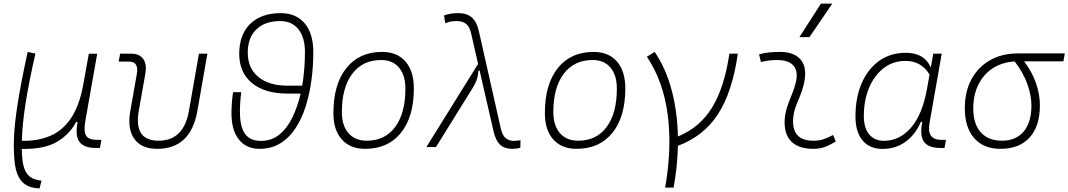

<svg xmlns="http://www.w3.org/2000/svg" viewBox="-20 -815 5921 1064"><path d="M199.2 229 191.4 228.5Q129.9 224.6 100.3 189.9Q70.8 155.3 62.7 95.7Q54.7 36.1 57.1 -42.5Q59.6 -124 78.1 -241.7Q96.7 -359.4 133.3 -527.3L176.3 -518.1Q139.6 -356.9 121.6 -241.5Q103.5 -126 101.6 -42Q101.6 -38.1 101.6 -34.7H108.9Q189.9 -33.7 256.6 -61.3Q323.2 -88.9 370.4 -155.5Q417.5 -222.2 439.9 -337.9L443.4 -357.9Q443.8 -358.9 443.8 -359.9V-359.4L472.2 -517.1H518.6L452.6 -143.1Q442.9 -85.9 457.3 -63Q471.7 -40 517.6 -40H542L533.7 4.9H509.8Q447.3 4.9 421.4 -27.3Q395.5 -59.6 409.7 -138.7H401.4Q365.7 -69.8 295.2 -28.8Q224.6 12.2 104 10.3H101.1Q101.1 57.6 108.2 94.5Q115.2 131.3 135 154.3Q154.8 177.2 194.3 183.6L210 186Z M851.1 9.8Q763.2 9.8 723.9 -45.9Q684.6 -101.6 702.1 -200.2L738.3 -405.3Q750 -473.6 695.3 -473.6H637.7L645.5 -517.6H706.1Q752.9 -517.6 773.9 -488Q794.9 -458.5 785.2 -405.3L749 -200.2Q720.2 -35.2 858.9 -35.2Q998 -35.2 1026.9 -200.2L1082.5 -517.6H1129.4L1073.7 -200.2Q1036.6 9.8 851.1 9.8Z M1417.5 9.8Q1344.7 9.8 1303.7 -42Q1262.7 -93.8 1262.7 -186.5Q1262.7 -242.2 1271.5 -304.2H1316.9Q1309.6 -248.5 1309.6 -196.3Q1309.6 -112.3 1337.9 -73.2Q1366.2 -34.2 1425.3 -34.2Q1485.4 -34.2 1528.8 -69.8Q1572.3 -105.5 1600.8 -165Q1629.4 -224.6 1646 -296.4H1573.7Q1447.3 -296.4 1376.5 -354.7Q1305.7 -413.1 1305.7 -516.6Q1305.7 -623 1366.5 -682.6Q1427.2 -742.2 1535.6 -742.2Q1621.1 -742.2 1668.7 -685.3Q1716.3 -628.4 1716.3 -526.4Q1716.3 -450.2 1706.3 -373.5Q1696.3 -296.9 1674.8 -228Q1653.3 -159.2 1618.4 -105.5Q1583.5 -51.8 1533.7 -21Q1483.9 9.8 1417.5 9.8ZM1654.8 -340.3Q1662.6 -386.7 1666.3 -434.1Q1669.9 -481.4 1669.9 -526.4Q1669.9 -607.4 1633.8 -652.8Q1597.7 -698.2 1532.7 -698.2Q1448.2 -698.2 1400.6 -652.1Q1353 -606 1353 -523.4Q1353 -437.5 1411.4 -388.9Q1469.7 -340.3 1573.7 -340.3Z M2002.9 9.8Q1920.4 9.8 1874 -42.5Q1827.6 -94.7 1827.6 -187.5Q1827.6 -347.7 1899.2 -437.5Q1970.7 -527.3 2097.7 -527.3Q2180.7 -527.3 2227.1 -474.1Q2273.4 -420.9 2273.4 -325.2Q2273.4 -167.5 2201.9 -78.9Q2130.4 9.8 2002.9 9.8ZM2012.7 -35.2Q2113.3 -35.2 2169.9 -111.3Q2226.6 -187.5 2226.6 -323.7Q2226.6 -398.4 2191.2 -440.4Q2155.8 -482.4 2091.8 -482.4Q1989.7 -482.4 1932.1 -406Q1874.5 -329.6 1874.5 -193.8Q1874.5 -119.1 1911.1 -77.1Q1947.8 -35.2 2012.7 -35.2Z M2817.4 9.8Q2776.4 9.8 2751.7 -12.7Q2727.1 -35.2 2714.8 -88.4L2637.7 -424.8L2630.9 -422.4Q2628.9 -391.1 2620.6 -369.6Q2612.3 -348.1 2595.2 -320.8L2396 0H2342.8L2629.4 -460.9L2590.8 -629.9Q2582.5 -667.5 2562.7 -682.9Q2543 -698.2 2512.7 -698.2Q2490.7 -698.2 2478 -695.8Q2465.3 -693.4 2447.8 -686L2440.4 -729.5Q2461.9 -736.8 2480.5 -739.5Q2499 -742.2 2520.5 -742.2Q2566.4 -742.2 2594.2 -718.8Q2622.1 -695.3 2634.3 -639.6L2755.4 -102.5Q2763.7 -65.4 2782 -49.8Q2800.3 -34.2 2830.1 -34.2Q2837.4 -34.2 2864.7 -37.6L2863.3 3.9Q2842.3 9.8 2817.4 9.8Z M3174.8 9.8Q3092.3 9.8 3045.9 -42.5Q2999.5 -94.7 2999.5 -187.5Q2999.5 -347.7 3071 -437.5Q3142.6 -527.3 3269.5 -527.3Q3352.5 -527.3 3398.9 -474.1Q3445.3 -420.9 3445.3 -325.2Q3445.3 -167.5 3373.8 -78.9Q3302.2 9.8 3174.8 9.8ZM3184.6 -35.2Q3285.2 -35.2 3341.8 -111.3Q3398.4 -187.5 3398.4 -323.7Q3398.4 -398.4 3363 -440.4Q3327.6 -482.4 3263.7 -482.4Q3161.6 -482.4 3104 -406Q3046.4 -329.6 3046.4 -193.8Q3046.4 -119.1 3083 -77.1Q3119.6 -35.2 3184.6 -35.2Z M3666 224.6Q3704.1 8.8 3680.4 -177.5Q3656.7 -363.8 3564.9 -500.5L3607.9 -527.3Q3668.9 -438.5 3701.4 -317.9Q3733.9 -197.3 3736.8 -58.6Q3858.4 -108.4 3926.5 -219.7Q3994.6 -331.1 4022 -517.6H4068.8Q4038.1 -304.2 3958.7 -182.1Q3879.4 -60.1 3736.8 -6.8Q3734.4 106.9 3712.9 224.6Z M4596.7 -66.9 4611.8 -31.2Q4585 -14.2 4555.4 -2.2Q4525.9 9.8 4487.3 9.8Q4404.8 9.8 4364.3 -31.7Q4323.7 -73.2 4328.6 -153.3Q4331.1 -189.9 4342.8 -224.4Q4354.5 -258.8 4368.2 -291.5Q4381.8 -324.2 4389.2 -355Q4405.3 -417.5 4378.2 -450Q4351.1 -482.4 4286.1 -482.4Q4239.7 -482.4 4196.8 -471.2L4186.5 -513.7Q4215.3 -522 4244.1 -524.7Q4272.9 -527.3 4301.8 -527.3Q4384.8 -527.3 4420.2 -480.7Q4455.6 -434.1 4433.6 -345.2Q4425.3 -310.5 4412.4 -280.5Q4399.4 -250.5 4388.7 -221.2Q4377.9 -191.9 4375.5 -157.7Q4367.2 -35.2 4486.8 -35.2Q4517.6 -35.2 4541 -42.5Q4564.5 -49.8 4596.7 -66.9ZM4410.2 -609.4 4529.3 -794.9H4592.3L4465.8 -609.4Z M5138.7 -444.3 5151.9 -517.6H5198.7L5130.9 -131.8Q5114.3 -40 5197.3 -40H5222.2L5214.4 4.9H5190.9Q5124 4.9 5099.9 -30.3Q5075.7 -65.4 5091.3 -139.6H5083Q5052.2 -67.9 4997.3 -28.8Q4942.4 10.3 4871.6 10.3Q4799.3 10.3 4760 -36.9Q4720.7 -84 4720.7 -169.4Q4720.7 -275.4 4755.6 -354.7Q4790.5 -434.1 4853 -478.3Q4915.5 -522.5 4999.5 -522.5Q5101.1 -522.5 5136.2 -444.3ZM4998 -477.5Q4928.7 -477.5 4877 -437.5Q4825.2 -397.5 4796.1 -328.4Q4767.1 -259.3 4767.1 -171.9Q4767.1 -106 4796.6 -70.3Q4826.2 -34.7 4878.9 -34.7Q4964.8 -34.7 5028.3 -107.2Q5091.8 -179.7 5117.7 -325.7L5131.3 -401.9Q5085.4 -477.5 4998 -477.5Z M5524.9 9.8Q5430.7 9.8 5378.7 -49.3Q5326.7 -108.4 5326.7 -215.8Q5326.7 -307.1 5363.3 -375.2Q5399.9 -443.4 5466.3 -481.2Q5532.7 -519 5621.6 -519H5880.9L5873 -475.1H5655.3Q5699.7 -416 5721.2 -354Q5742.7 -292 5742.7 -230.5Q5742.7 -115.7 5685.8 -53Q5628.9 9.8 5524.9 9.8ZM5603 -474.6Q5533.7 -470.2 5481.9 -436.8Q5430.2 -403.3 5401.9 -346.2Q5373.5 -289.1 5373.5 -213.9Q5373.5 -128.4 5415 -81.8Q5456.5 -35.2 5532.2 -35.2Q5610.4 -35.2 5653.1 -86.4Q5695.8 -137.7 5695.8 -230.5Q5695.8 -285.6 5673.3 -348.9Q5650.9 -412.1 5603 -474.6Z"/></svg>

Font: Cascadia Mono PL ExtraLight
Style: Italic
Weight: 200
Italic angle: -10°
Monospace: yes
Designer: Aaron Bell
Foundry: Saja Typeworks
Version: Version 2404.023; ttfautohint (v1.8.4)